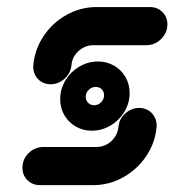

<svg xmlns="http://www.w3.org/2000/svg" viewBox="-20 -539 507 559"><path d="M283 -261.9Q283 -272.2 276.1 -279.1Q269.3 -285.9 258.9 -285.9Q247 -285.9 238.3 -277.4Q229.6 -268.9 229.6 -257Q229.6 -246.7 236.7 -239.6Q243.7 -232.6 254.1 -232.6Q265.9 -232.6 274.4 -241.3Q283 -250 283 -261.9ZM155.2 -250.4Q155.2 -279.6 170.4 -304.8Q185.6 -330 210.9 -345Q236.3 -360 265.2 -360Q291.1 -360 312.2 -347.8Q333.3 -335.6 345.4 -314.6Q357.4 -293.7 357.4 -268.1Q357.4 -238.9 342.2 -213.7Q327 -188.5 301.7 -173.5Q276.3 -158.5 247.4 -158.5Q221.5 -158.5 200.4 -170.7Q179.3 -183 167.2 -203.9Q155.2 -224.8 155.2 -250.4ZM385.2 -224.8Q400.4 -224.8 412.4 -217.4Q424.4 -210 430.7 -197.2Q437 -184.4 435.9 -169.3Q431.9 -123.3 405.7 -84.4Q379.6 -45.6 338.7 -22.8Q297.8 0 251.9 0H96.3Q74.4 0 59.8 -14.6Q45.2 -29.3 45.2 -50.7Q45.2 -67 53.5 -80.9Q61.9 -94.8 75.9 -103Q90 -111.1 105.9 -111.1H261.5Q277.4 -111.1 291.5 -118.9Q305.6 -126.7 314.4 -140Q323.3 -153.3 324.8 -169.3Q325.9 -184.4 334.6 -197.2Q343.3 -210 356.7 -217.4Q370 -224.8 385.2 -224.8ZM127.4 -293.7Q112.2 -293.7 100.2 -301.1Q88.1 -308.5 81.9 -321.3Q75.6 -334.1 77 -349.3Q81.1 -395.2 107 -434.1Q133 -473 173.9 -495.7Q214.8 -518.5 260.7 -518.5H416.3Q438.1 -518.5 452.8 -504.1Q467.4 -489.6 467.4 -468.1Q467.4 -451.9 459.1 -438Q450.7 -424.1 436.7 -415.7Q422.6 -407.4 406.7 -407.4H251.1Q235.2 -407.4 221.3 -399.6Q207.4 -391.9 198.3 -378.5Q189.3 -365.2 188.1 -349.3Q186.7 -334.1 178 -321.3Q169.3 -308.5 155.9 -301.1Q142.6 -293.7 127.4 -293.7Z"/></svg>

Font: 26F Galaxy Sans Black
Style: Italic
Weight: 900
Italic angle: -5°
Designer: C₂₉H₂₅N₃O₅
Version: Version 1.200